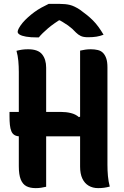

<svg xmlns="http://www.w3.org/2000/svg" viewBox="-20 -962 640 990"><path d="M65 -700Q80 -704 94 -706Q108 -708 125 -708Q176 -708 197 -682Q218 -656 218 -613Q218 -536 218 -459Q218 -382 218 -306Q218 -230 218 -153Q218 -76 218 1Q204 4 192 6Q180 8 164 8Q135 8 116 -2Q97 -12 87 -36.5Q77 -61 77 -105Q77 -186 77 -267Q77 -348 77 -428.5Q77 -509 77 -591Q77 -620 74.5 -647.5Q72 -675 65 -700ZM29 -385H292Q321 -385 345.5 -379Q370 -373 387 -358L422 -373V-259H83Q66 -259 55 -265.5Q44 -272 38.5 -285.5Q33 -299 31 -318Q29 -337 29 -363ZM546 0Q531 4 517 6Q503 8 486 8Q458 8 437 -4.5Q416 -17 404.5 -41.5Q393 -66 393 -103Q393 -177 393 -251Q393 -325 393 -399.5Q393 -474 393 -549Q393 -624 393 -701Q406 -704 419.5 -706Q433 -708 448 -708Q468 -708 484.5 -704Q501 -700 511.5 -689Q522 -678 528 -660.5Q534 -643 534 -615Q534 -561 534 -500.5Q534 -440 534 -376Q534 -312 534 -245.5Q534 -179 534 -112Q534 -82 536.5 -54.5Q539 -27 546 0ZM231 -942Q241 -942 250 -942Q259 -942 268.5 -942Q278 -942 287 -942Q318 -942 340.5 -936.5Q363 -931 392 -912Q410 -899 427 -885.5Q444 -872 459 -857Q474 -842 487.5 -823.5Q501 -805 514 -783Q496 -776 477.5 -773Q459 -770 434 -770Q410 -770 396.5 -776.5Q383 -783 372 -794Q353 -815 330.5 -831Q308 -847 264 -871L320 -857Q303 -857 286 -857Q269 -857 252 -857L308 -872Q258 -842 227.5 -816Q197 -790 180 -769H174Q137 -769 114.5 -773Q92 -777 81.5 -783.5Q71 -790 71 -798Q71 -805 77.5 -817Q84 -829 97 -845Q109 -859 124.5 -873Q140 -887 157 -899.5Q174 -912 193 -922.5Q212 -933 231 -942Z"/></svg>

Font: Recursive Monospace Casual
Style: Bold
Weight: 700
Version: Version 1.047